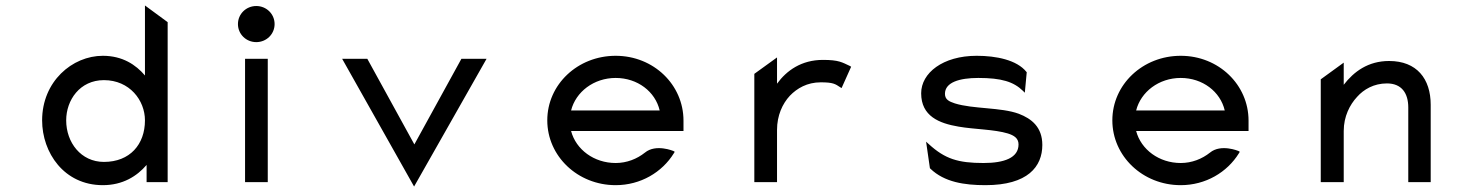

<svg xmlns="http://www.w3.org/2000/svg" viewBox="-20 -666 5386 702"><path d="M516 -63V0H593V-585L510 -646V-390C477 -429 428 -462 356 -462C244 -462 134 -368 134 -226C134 -108 214 11 356 11C429 11 481 -22 516 -63ZM510 -226C510 -138 455 -74 360 -74C276 -74 222 -145 222 -226C222 -300 272 -373 360 -373C454 -373 510 -299 510 -226Z M917 -512C954 -512 984 -541 984 -578C984 -615 954 -644 917 -644C880 -644 850 -615 850 -578C850 -541 880 -512 917 -512ZM959 -451H876V0H959Z M1231 -451 1494 16 1759 -451H1667L1495 -138L1323 -451Z M2479 -187V-225C2479 -356 2370 -462 2231 -462C2092 -462 1981 -357 1981 -226C1981 -95 2092 11 2231 11C2322 11 2401 -36 2444 -106L2447 -111L2442 -114C2442 -114 2378 -141 2338 -108C2309 -85 2272 -70 2231 -70C2152 -70 2086 -119 2068 -187ZM2068 -262C2085 -330 2151 -381 2231 -381C2311 -381 2376 -331 2392 -262Z M3087 -425C3059 -438 3047 -447 2989 -447C2910 -447 2856 -408 2821 -360V-456L2738 -396V0H2821V-191C2821 -244 2841 -287 2868 -316C2894 -343 2931 -365 2981 -365C3026 -365 3034 -359 3052 -347L3057 -344L3092 -422Z M3382 -49C3433 0 3506 11 3583 11C3738 11 3791 -57 3791 -136C3791 -201 3752 -232 3705 -250C3640 -274 3538 -267 3471 -288C3450 -295 3435 -302 3435 -323C3435 -365 3488 -381 3557 -381C3642 -381 3686 -367 3720 -334L3727 -327L3734 -402L3733 -403C3698 -447 3622 -462 3551 -462C3427 -462 3348 -399 3348 -325C3348 -241 3414 -215 3485 -203C3542 -193 3616 -193 3665 -178C3687 -171 3704 -161 3704 -138C3704 -89 3652 -70 3576 -70C3483 -70 3435 -85 3376 -139L3366 -148L3380 -51Z M4545 -187V-225C4545 -356 4436 -462 4297 -462C4158 -462 4047 -357 4047 -226C4047 -95 4158 11 4297 11C4388 11 4467 -36 4510 -106L4513 -111L4508 -114C4508 -114 4444 -141 4404 -108C4375 -85 4338 -70 4297 -70C4218 -70 4152 -119 4134 -187ZM4134 -262C4151 -330 4217 -381 4297 -381C4377 -381 4442 -331 4458 -262Z M5211 -283C5211 -378 5160 -443 5059 -443C4982 -443 4930 -404 4893 -356V-437L4809 -376V0H4893V-187C4893 -240 4915 -283 4942 -312C4966 -339 5003 -361 5051 -361C5105 -361 5129 -325 5129 -273V0H5211Z"/></svg>

Font: Charger Monospace
Style: Regular
Weight: 400
Designer: Jasper
Foundry: Cannot Into Space Fonts
Version: Version 0.980